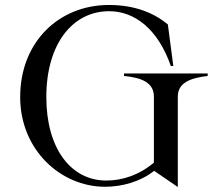

<svg xmlns="http://www.w3.org/2000/svg" viewBox="-20 -735 890 771"><path d="M478 -440V-430C548 -423 598 -404 598 -347V-82C539 -32 471 -10 407 -10C263 -10 166 -141 166 -345C166 -561 273 -690 418 -690C518 -690 613 -622 666 -470H676L654 -637C599 -682 524 -715 417 -715C218 -715 61 -568 61 -345C61 -134 223 15 402 15C470 15 543 -5 599 -49L694 16V-347C694 -403 745 -422 814 -430V-440Z"/></svg>

Font: Sprat
Style: Regular
Weight: 400
Designer: Ethan Nakache
Foundry: Collletttivo
Version: Version 2.000;Glyphs 3.2 (3217)